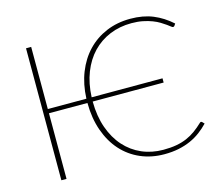

<svg xmlns="http://www.w3.org/2000/svg" viewBox="-101 -846 1149 988"><g transform="rotate(-15 473.0 -351.5)"><path d="M899 -91Q878 -69 853.5 -50.8Q829 -32.5 799.8 -19.5Q770.5 -6.5 735.8 0.8Q701 8 659 8Q590.5 8 532.8 -17Q475 -42 433.2 -88.5Q391.5 -135 368 -201.2Q344.5 -267.5 344 -349.5H139V0H111.5V-703H139V-372H344.5Q347.5 -448 372.2 -510.5Q397 -573 439.5 -617.5Q482 -662 540.2 -686.5Q598.5 -711 668.5 -711Q736.5 -711 788.8 -689.5Q841 -668 886 -627.5L878.5 -616.5Q876.5 -613 870.5 -613Q867.5 -613 860.8 -618.5Q854 -624 842.5 -632.2Q831 -640.5 815 -650.2Q799 -660 777.5 -668.2Q756 -676.5 728.8 -682Q701.5 -687.5 668.5 -687.5Q605.5 -687.5 552.5 -665.5Q499.5 -643.5 460.5 -602.8Q421.5 -562 398.5 -503.5Q375.5 -445 372.5 -372H750V-349.5H372Q372.5 -271 394.5 -209Q416.5 -147 455 -104Q493.5 -61 546 -38.2Q598.5 -15.5 660 -15.5Q699 -15.5 729.5 -21Q760 -26.5 785.5 -37.5Q811 -48.5 833 -64.5Q855 -80.5 876.5 -101Q880 -104.5 883 -104.5Q885 -104.5 888.5 -102Z"/></g></svg>

Font: Lato ExtraLight
Style: Regular
Weight: 275
Designer: Lukasz Dziedzic with Adam Twardoch and Botio Nikoltchev
Foundry: tyPoland Lukasz Dziedzic
Version: Version 2.015; 2015-08-06; http://www.latofonts.com/